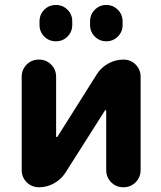

<svg xmlns="http://www.w3.org/2000/svg" viewBox="-20 -791 662 790"><path d="M142.6 -688.5V-703.1Q142.6 -731.4 162.1 -751Q181.6 -770.5 210 -770.5Q238.3 -770.5 257.8 -751Q277.3 -731.4 277.3 -703.1V-688.5Q277.3 -660.2 257.8 -640.6Q238.3 -621.1 210 -621.1Q181.6 -621.1 162.1 -640.6Q142.6 -660.2 142.6 -688.5ZM350.6 -687.5V-703.1Q350.6 -731.4 370.1 -751Q389.6 -770.5 417.5 -770.5Q445.3 -770.5 464.8 -751Q484.4 -731.4 484.4 -703.1V-687.5Q484.4 -660.2 464.8 -640.6Q445.3 -621.1 417.5 -621.1Q389.6 -621.1 370.1 -640.6Q350.6 -660.2 350.6 -687.5ZM417 -335Q417 -336.9 415 -337.4Q413.1 -337.9 412.1 -336.9L249 -80.1Q231.4 -52.7 202.1 -36.6Q172.9 -20.5 140.6 -20.5Q110.4 -20.5 89.8 -41Q69.3 -61.5 69.3 -91.8V-474.6Q69.3 -504.9 89.8 -525.4Q110.4 -545.9 140.1 -545.9Q169.9 -545.9 190.4 -525.4Q210.9 -504.9 210.9 -474.6V-229.5Q210.9 -227.5 212.9 -227.1Q214.8 -226.6 215.8 -227.5L378.9 -486.3Q396.5 -513.7 425.8 -529.8Q455.1 -545.9 488.3 -545.9Q517.6 -545.9 538.1 -525.4Q558.6 -504.9 558.6 -474.6V-91.8Q558.6 -61.5 538.1 -41Q517.6 -20.5 487.8 -20.5Q458 -20.5 437.5 -41Q417 -61.5 417 -91.8Z"/></svg>

Font: Gen Jyuu GothicX Bold
Style: Bold
Weight: 700
Designer: Ryoko NISHIZUKA (kana &amp; ideographs); Paul D. Hunt (Latin, Greek &amp; Cyrillic); Wenlong ZHANG (bopomofo); Sandoll C
Version: Version 1.058.20140828